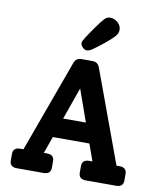

<svg xmlns="http://www.w3.org/2000/svg" viewBox="-102 -1051 952 1132"><g transform="rotate(10 374.5 -485.0)"><path d="M362 -756Q348 -756 336 -769Q324 -782 324 -796Q324 -808 386 -896Q418 -941 432.5 -955.5Q447 -970 465 -970Q491 -970 511.5 -951.5Q532 -933 532 -908Q532 -889 517.5 -871.5Q503 -854 461 -819Q412 -780 393.5 -768Q375 -756 362 -756ZM671 -117Q714 -117 714 -78V-39Q714 0 671 0H490Q447 0 447 -39V-78Q447 -117 490 -117H509L473 -218H254L218 -117H236Q280 -117 280 -78V-39Q280 0 236 0H77Q34 0 34 -39V-78Q34 -117 77 -117H96L297 -669Q308 -700 341 -700H406Q439 -700 450 -669L653 -117ZM295 -336H431L363 -528Z"/></g></svg>

Font: Solway
Style: Bold
Weight: 700
Designer: Mariya V. Pigoulevskaya
Foundry: The Northern Block Ltd.
Version: Version 1.000;hotconv 1.0.109;makeotfexe 2.5.65596